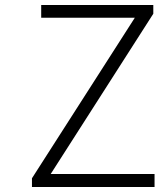

<svg xmlns="http://www.w3.org/2000/svg" viewBox="-20 -749 639 769"><path d="M108 0V-35L520 -678H145V-729H594V-694L183 -52H599V0Z"/></svg>

Font: NotoSansHansLight
Style: Regular
Weight: 300
Designer: Ryoko NISHIZUKA  (kana & ideographs); Paul D. Hunt (Latin, Greek & Cyrillic); Wenlong ZHANG  (bopomofo); Sandoll Communi
Foundry: Adobe Systems Incorporated
Version: Version 1.00;December 8, 2021;FontCreator 13.0.0.2675 64-bit